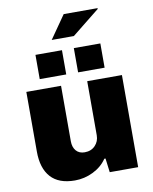

<svg xmlns="http://www.w3.org/2000/svg" viewBox="-99 -998 866 1084"><g transform="rotate(-10 333.5 -456.0)"><path d="M58 -186V-528H257V-210Q257 -176 274.5 -155.5Q292 -135 324 -135Q361 -135 384 -159Q407 -183 407 -218V-528H606V0H443L433 -80H426Q397 -37 347 -12.5Q297 12 242 12Q150 12 104 -39Q58 -90 58 -186ZM145 -725H297V-586H145ZM365 -725H517V-586H365ZM342 -924H535L537 -920L377 -792H250Z"/></g></svg>

Font: Archivo Black
Style: Regular
Weight: 400
Designer: Hector Gatti
Foundry: Omnibus-Type
Version: Version 1.101; ttfautohint (v1.8)